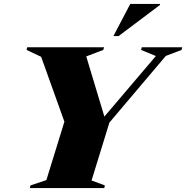

<svg xmlns="http://www.w3.org/2000/svg" viewBox="-20 -955 946 975"><path d="M771.5 -670.5 696.5 -701.5 700 -715H905.5L902 -701.5L822 -671L535.5 -332.5L445 -38.5L512.5 -13.5L509.5 0H131.5L135 -13.5L215.5 -40.5L307 -337L189 -666.5L115 -701.5L118 -715H508.5L504.5 -701.5L418 -668.5L510 -363ZM556 -772 641.5 -935H792.5V-930L582.5 -772Z"/></svg>

Font: Newsreader 72pt ExtraBold
Style: Italic
Weight: 800
Italic angle: -17°
Designer: Hugues Gentile
Foundry: Production Type
Version: Version 1.003; ttfautohint (v1.8.3)